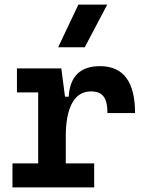

<svg xmlns="http://www.w3.org/2000/svg" viewBox="-20 -815 626 835"><path d="M266.1 -222.7V-104.5H389.6V0H34.2V-104.5H146V-413.1H53.7V-517.6H246.6L262.7 -394.5H278.8Q286.6 -527.3 415 -527.3Q567.4 -527.3 567.4 -323.2H447.3Q447.3 -373.5 430.4 -395.5Q413.6 -417.5 376.5 -417.5Q321.3 -417.5 293.7 -366.7Q266.1 -315.9 266.1 -222.7ZM232.9 -609.4 320.8 -794.9H446.3L348.6 -609.4Z"/></svg>

Font: Cascadia Mono PL SemiBold
Style: Regular
Weight: 600
Monospace: yes
Designer: Aaron Bell
Foundry: Saja Typeworks
Version: Version 2404.023; ttfautohint (v1.8.4)